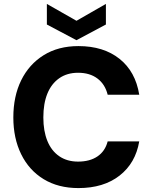

<svg xmlns="http://www.w3.org/2000/svg" viewBox="-20 -947 779 979"><path d="M380 12Q277 12 202.5 -33.5Q128 -79 88 -160.5Q48 -242 48 -348Q48 -456 88 -537.5Q128 -619 202.5 -665.5Q277 -712 380 -712Q508 -712 589.5 -647Q671 -582 690 -464H529Q516 -517 477 -546.5Q438 -576 378 -576Q322 -576 282 -548Q242 -520 221.5 -469.5Q201 -419 201 -348Q201 -279 221.5 -228.5Q242 -178 282 -150.5Q322 -123 378 -123Q438 -123 477 -149.5Q516 -176 529 -226H690Q671 -115 589.5 -51.5Q508 12 380 12ZM370 -742 219 -822V-927L370 -841L520 -927V-822Z"/></svg>

Font: DM Sans 9pt Black
Style: Regular
Weight: 900
Version: Version 4.004;gftools[0.9.30]